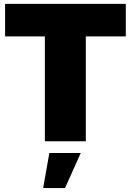

<svg xmlns="http://www.w3.org/2000/svg" viewBox="-20 -721 668 980"><path d="M5.9 -701.2H622.1V-535.2H418V0H209V-535.2H5.9ZM231.9 60.1H392.1L312 238.8H200.2Z"/></svg>

Font: Montserrat arm ExtraBold
Style: Regular
Weight: 800
Designer: Julieta Ulanovsky
Foundry: Julieta Ulanovsky
Version: Version 6.000;PS 006.000;hotconv 1.0.88;makeotf.lib2.5.64775